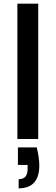

<svg xmlns="http://www.w3.org/2000/svg" viewBox="-20 -760 304 1050"><path d="M189 -740V0H75V-740ZM195 145Q195 207 166.5 238.5Q138 270 82 270V220Q107 220 119 206Q131 192 131 163V142H78V46H181Q195 104 195 145Z"/></svg>

Font: IBM-Poppins
Style: Poppins-Medium
Weight: 500
Designer: Mike Abbink, Paul van der Laan, Pieter van Rosmalen, Ben Mitchell, Mark Frömberg
Foundry: Bold Monday
Version: Version 1.1